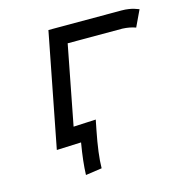

<svg xmlns="http://www.w3.org/2000/svg" viewBox="-96 -587 774 810"><g transform="rotate(-15 290.5 -182.0)"><path d="M186.5 -498H505.4Q522.5 -498 537.4 -495.6Q552.2 -493.2 558.8 -491Q565.4 -488.8 580.6 -483.4L546.9 -412.1Q522 -421.4 489.7 -422.9H250.5L183.6 -76.7L281.7 -81.5Q280.3 -75.7 279.1 -68.8Q277.8 -62 276.1 -53.5Q274.4 -44.9 273.4 -40Q252.9 63 252.4 123.5L181.2 133.8Q183.1 75.7 196.8 -4.4L89.8 0Z"/></g></svg>

Font: Fantasque Sans Mono
Style: Italic
Weight: 400
Italic angle: -11°
Monospace: yes
Designer: Jany Belluz
Version: Version 1.8.0 ; ttfautohint (v1.8.2)